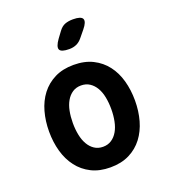

<svg xmlns="http://www.w3.org/2000/svg" viewBox="-143 -889 887 1004"><g transform="rotate(-20 300.0 -387.5)"><path d="M300 10Q239.2 10 194.4 -12.6Q149.6 -35.1 119.8 -74.2Q90.1 -113.2 75.5 -165Q61 -216.8 61 -275.3Q61 -333.8 75.4 -385.4Q89.8 -437.1 119.5 -476Q149.3 -514.9 194.2 -537.4Q239.2 -560 300 -560Q361.1 -560 406.1 -537.4Q451 -514.9 480.6 -476.3Q510.2 -437.8 524.6 -386.1Q539 -334.5 539 -275.3Q539 -216.8 524.5 -165Q509.9 -113.2 480.3 -74.2Q450.7 -35.1 405.8 -12.6Q360.8 10 300 10ZM300 -104.5Q327.3 -104.5 347.5 -118Q367.8 -131.4 381.1 -154.5Q394.5 -177.5 400.7 -208.8Q407 -240 407 -275.3Q407 -311.3 400.9 -342.2Q394.8 -373.2 381.4 -395.9Q368.1 -418.6 347.8 -432Q327.6 -445.5 300 -445.5Q272.4 -445.5 252.2 -432Q231.9 -418.6 218.6 -395.5Q205.2 -372.5 199.1 -341.4Q193 -310.3 193 -275Q193 -239.7 199.3 -208.6Q205.5 -177.5 218.9 -154.5Q232.2 -131.4 252.5 -118Q272.7 -104.5 300 -104.5ZM308.6 -645Q263.6 -645 255.8 -661.9Q248.1 -678.8 274.1 -715L299.3 -749.2Q314.9 -770.6 334 -777.8Q353.2 -785 378.6 -785Q423.9 -785 431.8 -767.6Q439.7 -750.2 411.3 -715.8L381 -678.8Q366.8 -661.2 348.9 -653.1Q330.9 -645 308.6 -645Z"/></g></svg>

Font: Maple Mono
Style: Regular
Weight: 400
Monospace: yes
Designer: subframe7536
Version: Version 7.300